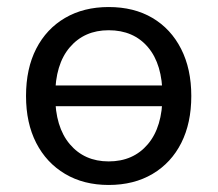

<svg xmlns="http://www.w3.org/2000/svg" viewBox="-20 -517 619 546"><path d="M289 9Q218 9 165 -22.5Q112 -54 83 -110.5Q54 -167 54 -244Q54 -322 83 -378.5Q112 -435 165 -466Q218 -497 289 -497Q361 -497 413.5 -466Q466 -435 495 -378Q524 -321 524 -244Q524 -167 495.5 -110.5Q467 -54 414 -22.5Q361 9 289 9ZM289 -58Q359 -58 400.5 -107Q442 -156 442 -245Q442 -334 401 -382.5Q360 -431 289 -431Q220 -431 178.5 -382.5Q137 -334 137 -245Q137 -156 178.5 -107Q220 -58 289 -58ZM105 -215V-274H474V-215Z"/></svg>

Font: Nunito Sans 11pt
Style: Regular
Weight: 400
Version: Version 3.101;gftools[0.9.27]